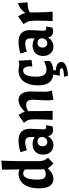

<svg xmlns="http://www.w3.org/2000/svg" viewBox="901 -1711 1040 2882"><g transform="rotate(-90 1421.0 -270.0)"><path d="M495 -69C452 -123 443 -142 443 -245C443 -423 443 -608 451 -770L315 -759C317 -683 318 -605 319 -497C301 -507 282 -512 261 -512C127 -512 35 -409 35 -200C35 -30 107 12 179 12C245 12 298 -33 337 -73C349 -46 371 -22 408 12ZM249 -103C199 -103 166 -123 166 -232C166 -370 199 -442 257 -442C284 -442 304 -432 319 -413V-229C319 -187 319 -155 322 -130C302 -114 278 -103 249 -103Z M681 12C740 12 792 -20 818 -72C824 -22 861 7 910 7C928 7 946 3 967 -4L983 -100C970 -97 960 -96 953 -96C928 -96 920 -108 920 -139C920 -168 929 -301 929 -340C929 -453 869 -512 753 -512C696 -512 616 -498 577 -481L608 -385C634 -400 685 -411 725 -411C783 -411 805 -388 805 -326V-270C774 -290 734 -301 695 -301C602 -301 541 -238 541 -143C541 -51 597 12 681 12ZM729 -80C691 -80 667 -108 667 -152C667 -199 694 -227 738 -227C780 -227 806 -201 806 -161C806 -115 772 -80 729 -80Z M1019 -431C1062 -377 1071 -358 1071 -255C1071 -166 1065 -63 1063 0H1198C1195 -79 1195 -149 1195 -271C1195 -311 1195 -341 1193 -366C1218 -383 1251 -397 1290 -397C1337 -397 1365 -372 1365 -294C1365 -245 1356 -161 1356 -85C1356 -59 1357 -18 1366 12L1505 -12C1490 -39 1485 -82 1485 -126C1485 -166 1489 -290 1489 -326C1489 -470 1425 -512 1359 -512C1286 -512 1227 -460 1186 -416C1178 -447 1163 -473 1136 -512Z M1581 -217C1581 -47 1657 1 1743 10L1726 110C1741 108 1758 107 1773 107C1808 107 1838 114 1838 140C1838 164 1742 171 1710 171L1725 230C1776 230 1934 210 1934 131C1934 50 1804 47 1804 47L1809 11C1860 7 1909 -8 1945 -40V-128C1911 -113 1861 -92 1815 -92C1747 -92 1711 -137 1711 -246C1711 -375 1741 -443 1805 -443C1834 -443 1866 -414 1866 -341C1866 -328 1865 -317 1864 -304L1962 -317L1951 -511C1925 -503 1914 -501 1900 -501C1867 -501 1844 -512 1803 -512C1675 -512 1581 -418 1581 -217Z M2162 12C2221 12 2273 -20 2299 -72C2305 -22 2342 7 2391 7C2409 7 2427 3 2448 -4L2464 -100C2451 -97 2441 -96 2434 -96C2409 -96 2401 -108 2401 -139C2401 -168 2410 -301 2410 -340C2410 -453 2350 -512 2234 -512C2177 -512 2097 -498 2058 -481L2089 -385C2115 -400 2166 -411 2206 -411C2264 -411 2286 -388 2286 -326V-270C2255 -290 2215 -301 2176 -301C2083 -301 2022 -238 2022 -143C2022 -51 2078 12 2162 12ZM2210 -80C2172 -80 2148 -108 2148 -152C2148 -199 2175 -227 2219 -227C2261 -227 2287 -201 2287 -161C2287 -115 2253 -80 2210 -80Z M2500 -437C2543 -374 2552 -352 2552 -229C2552 -152 2548 -57 2546 0H2687C2681 -46 2676 -161 2676 -247C2676 -284 2676 -314 2675 -339C2699 -365 2761 -376 2826 -376L2817 -518C2748 -507 2694 -449 2667 -409C2660 -445 2645 -474 2617 -518Z"/></g></svg>

Font: CantoraOne
Style: Regular
Weight: 400
Designer: Pablo Impallari, Rodrigo Fuenzalida
Foundry: Pablo Impallari
Version: Version 1.001